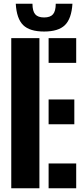

<svg xmlns="http://www.w3.org/2000/svg" viewBox="-20 -1003 448 1023"><path d="M40 0V-800H190V0ZM239 -668V-800H386V-668ZM239 -341V-473H376V-341ZM239 0V-132H386V0ZM215 -835Q138.5 -835 103.5 -869.2Q68.5 -903.5 64 -983H153Q153 -944 167.5 -927Q182 -910 215 -910Q248 -910 262.5 -927Q277 -944 277 -983H366Q361 -903.5 326 -869.2Q291 -835 215 -835Z"/></svg>

Font: Big Shoulders Stencil Display Black
Style: Regular
Weight: 900
Designer: Patric King
Foundry: XO Type Co
Version: Version 1.000